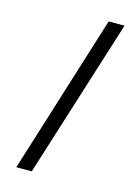

<svg xmlns="http://www.w3.org/2000/svg" viewBox="-121 -798 674 936"><g transform="rotate(15 216.0 -329.5)"><path d="M135 72H57L308 -731H388Z"/></g></svg>

Font: Betina Sans
Style: Regular
Weight: 400
Designer: Jonathan Pinhorn (font) & Cristiano Sobral (main changes)
Version: Version 2.001;April 28, 2021;FontCreator 13.0.0.2655 32-bit;